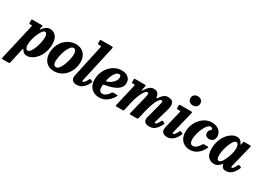

<svg xmlns="http://www.w3.org/2000/svg" viewBox="-66 -1767 4132 3003"><g transform="rotate(30 1999.5 -265.0)"><path d="M61 -520H218Q232.5 -520 235.8 -517Q239 -514 236 -500.5L228.5 -467.5Q219.5 -426 244.5 -460Q269 -493 300 -513.8Q331 -534.5 370.5 -534.5Q430.5 -534.5 473 -486.8Q515.5 -439 515.5 -342Q515.5 -263.5 492.2 -198.2Q469 -133 431 -85.2Q393 -37.5 347.5 -11.5Q302 14.5 257.5 14.5Q224.5 14.5 203 0Q181.5 -14.5 168.5 -37.5Q158.5 -54.5 154.5 -53.5Q150.5 -52.5 146 -32L89 225.5Q86 240 81.2 245Q76.5 250 60.5 250H-33Q-53.5 250 -56 244Q-58.5 238 -55.5 222.5L91 -416Q94 -429 93 -434.5Q92 -440 77 -440H55Q42.5 -440 40.2 -444.2Q38 -448.5 38 -463V-499Q38 -513.5 42.8 -516.8Q47.5 -520 61 -520ZM183 -154.5Q183 -117 193 -90Q203 -63 230.5 -63Q249 -63 267.5 -84Q286 -105 302.8 -139.5Q319.5 -174 332.5 -215.2Q345.5 -256.5 353.2 -297.2Q361 -338 361 -370.5Q361 -412 351 -434.2Q341 -456.5 318 -456.5Q300.5 -456.5 281.8 -434.5Q263 -412.5 245.2 -377.2Q227.5 -342 213.5 -301Q199.5 -260 191.2 -221.2Q183 -182.5 183 -154.5Z M543.5 -201.5Q543.5 -273 567 -333.2Q590.5 -393.5 631.8 -437.5Q673 -481.5 726.2 -505.8Q779.5 -530 838.5 -530Q899.5 -530 944.2 -503.8Q989 -477.5 1013.2 -431Q1037.5 -384.5 1037.5 -323.5Q1037.5 -251.5 1014.8 -190.5Q992 -129.5 951.8 -84.5Q911.5 -39.5 858.5 -14.8Q805.5 10 745.5 10Q680.5 10 635.2 -17.5Q590 -45 566.8 -92.8Q543.5 -140.5 543.5 -201.5ZM689.5 -136.5Q689.5 -100.5 703.8 -80.2Q718 -60 745.5 -60Q767 -60 787.2 -81.8Q807.5 -103.5 825.2 -138.8Q843 -174 856.5 -216Q870 -258 877.8 -299.5Q885.5 -341 885.5 -374Q885.5 -410.5 872.5 -435.2Q859.5 -460 832.5 -460Q809 -460 787.8 -437.2Q766.5 -414.5 748.5 -377.5Q730.5 -340.5 717.2 -297Q704 -253.5 696.8 -211.2Q689.5 -169 689.5 -136.5Z M1355.5 -748 1214.5 -114.5Q1213 -109 1211.5 -99.8Q1210 -90.5 1210 -86.5Q1210 -73.5 1221 -73.5Q1235.5 -73.5 1252.2 -95.5Q1269 -117.5 1287.5 -153.5Q1292.5 -164 1296 -167Q1299.5 -170 1310 -166L1338 -155.5Q1348 -152 1349 -146.5Q1350 -141 1345.5 -130.5Q1313 -59.5 1266.2 -21Q1219.5 17.5 1159 17.5Q1113 17.5 1087 -3.8Q1061 -25 1061 -65.5Q1061 -75.5 1063.2 -89.8Q1065.5 -104 1068 -114.5L1189.5 -675Q1193 -690 1191 -695Q1189 -700 1173 -700H1148.5Q1135.5 -700 1131.5 -703.2Q1127.5 -706.5 1127.5 -720V-761Q1127.5 -773.5 1131.5 -776.8Q1135.5 -780 1147 -780H1328Q1353.5 -780 1356.8 -774.2Q1360 -768.5 1355.5 -748Z M1362 -195Q1362 -266.5 1386 -327.8Q1410 -389 1451.8 -435Q1493.5 -481 1547.2 -506.8Q1601 -532.5 1661 -532.5Q1734.5 -532.5 1779.2 -496.8Q1824 -461 1824 -397.5Q1824 -348.5 1797.2 -314Q1770.5 -279.5 1727 -256.5Q1683.5 -233.5 1632.8 -219.8Q1582 -206 1534 -198Q1522 -196 1518 -190.2Q1514 -184.5 1514 -169Q1510.5 -113.5 1527 -88.2Q1543.5 -63 1577.5 -63Q1612.5 -63 1643 -87.8Q1673.5 -112.5 1696 -150Q1700.5 -157.5 1705.8 -160.2Q1711 -163 1724 -163H1776Q1794 -163 1797.8 -158.8Q1801.5 -154.5 1794 -140.5Q1771.5 -101 1739 -66Q1706.5 -31 1661.8 -9.2Q1617 12.5 1559 12.5Q1503 12.5 1458.5 -12Q1414 -36.5 1388 -82.8Q1362 -129 1362 -195ZM1544.5 -264.5Q1581 -275 1613.8 -298.5Q1646.5 -322 1667.5 -353.8Q1688.5 -385.5 1688.5 -420.5Q1688.5 -438.5 1680.8 -450.2Q1673 -462 1653 -462Q1619 -462 1584.8 -415Q1550.5 -368 1531.5 -289.5Q1528 -273.5 1529.5 -266.8Q1531 -260 1544.5 -264.5Z M1912 -520H2076.5Q2093 -520 2098.5 -517.2Q2104 -514.5 2101.5 -500L2088.5 -440Q2084.5 -419.5 2089.2 -416.8Q2094 -414 2107.5 -436.5Q2135 -481 2167 -507.5Q2199 -534 2240 -534Q2286.5 -534 2309.5 -512.5Q2332.5 -491 2339.5 -448.5Q2344 -426.5 2349.5 -426Q2355 -425.5 2367 -444Q2396 -488.5 2426.8 -511.2Q2457.5 -534 2497 -534Q2539.5 -534 2567.5 -517.5Q2595.5 -501 2601.5 -459.2Q2607.5 -417.5 2585 -341L2520 -118Q2517.5 -110.5 2515.8 -101.5Q2514 -92.5 2514 -89Q2514 -75.5 2526 -75.5Q2539.5 -75.5 2556.5 -96.5Q2573.5 -117.5 2591 -154Q2596.5 -164.5 2600.2 -167Q2604 -169.5 2615.5 -165L2637.5 -156Q2651 -150.5 2652.8 -145.8Q2654.5 -141 2647.5 -125.5Q2616.5 -62.5 2574.8 -23.8Q2533 15 2469 15Q2419.5 15 2393.5 -6.2Q2367.5 -27.5 2367.5 -64.5Q2367.5 -74.5 2369.8 -86.8Q2372 -99 2374.5 -108.5L2431 -320Q2446.5 -375.5 2452.5 -406.8Q2458.5 -438 2431.5 -438Q2413 -438 2394 -414Q2375 -390 2356.5 -350Q2338 -310 2322 -261Q2306 -212 2294.5 -162L2261.5 -21Q2258.5 -9 2254.2 -4.5Q2250 0 2235 0H2130.5Q2110 0 2108 -4.8Q2106 -9.5 2110 -27L2185.5 -334Q2199 -386 2199.5 -412Q2200 -438 2177 -438Q2161 -438 2141.5 -415Q2122 -392 2102.5 -353.5Q2083 -315 2066 -266.8Q2049 -218.5 2038 -168L2005.5 -23.5Q2002 -10 1997.5 -5Q1993 0 1976.5 0H1883Q1858.5 0 1855.8 -5.8Q1853 -11.5 1857.5 -30L1947 -414.5Q1950.5 -430.5 1948.8 -435.2Q1947 -440 1930.5 -440H1914.5Q1900 -440 1895.5 -443.2Q1891 -446.5 1891 -463V-496Q1891 -511 1894 -515.5Q1897 -520 1912 -520Z M2805.5 -695Q2805.5 -733 2831.8 -755.2Q2858 -777.5 2894.5 -777.5Q2931.5 -777.5 2957.8 -755.2Q2984 -733 2984 -695Q2983 -657 2957.2 -634.8Q2931.5 -612.5 2894.5 -612.5Q2858 -612.5 2831.8 -634.8Q2805.5 -657 2805.5 -695ZM2937.5 -492.5 2844.5 -115.5Q2843 -110.5 2841.5 -101Q2840 -91.5 2840 -88Q2840 -73.5 2851 -73.5Q2864 -73.5 2881.5 -95.2Q2899 -117 2916 -152.5Q2921 -163.5 2924.8 -167Q2928.5 -170.5 2940 -165.5L2968 -155Q2978.5 -150.5 2977.8 -143.8Q2977 -137 2972 -125.5Q2940 -56.5 2895.2 -19.5Q2850.5 17.5 2790 17.5Q2744.5 17.5 2717.5 -4.2Q2690.5 -26 2690.5 -66.5Q2690.5 -76.5 2692.8 -90.8Q2695 -105 2697.5 -114.5L2770 -417Q2773 -431.5 2770.8 -435.8Q2768.5 -440 2754 -440H2727Q2712.5 -440 2708.8 -443.8Q2705 -447.5 2705 -462V-501.5Q2705 -514 2709.5 -517Q2714 -520 2726 -520H2914Q2936 -520 2939 -515.8Q2942 -511.5 2937.5 -492.5Z M3471.5 -384Q3471.5 -331 3443.2 -307Q3415 -283 3378 -283Q3347 -283 3323.2 -301Q3299.5 -319 3300 -357.5Q3300 -384 3310.8 -398.2Q3321.5 -412.5 3332.2 -421.2Q3343 -430 3343 -440Q3343 -449 3332.5 -457Q3322 -465 3304 -465Q3283 -465 3261.2 -444.2Q3239.5 -423.5 3220 -389.2Q3200.5 -355 3185.5 -313.5Q3170.5 -272 3161.5 -229.8Q3152.5 -187.5 3152.5 -151.5Q3152.5 -107 3168.2 -85Q3184 -63 3211.5 -63Q3246 -63 3278 -92.5Q3310 -122 3329.5 -158Q3333.5 -166 3338 -169.5Q3342.5 -173 3356 -173H3411Q3426.5 -173 3431 -169.2Q3435.5 -165.5 3430 -154Q3410 -112.5 3378.2 -74.2Q3346.5 -36 3300.8 -11.8Q3255 12.5 3193.5 12.5Q3137.5 12.5 3094.2 -13.5Q3051 -39.5 3026.2 -86.2Q3001.5 -133 3001.5 -195Q3001.5 -267 3025.2 -328.5Q3049 -390 3089.8 -435.8Q3130.5 -481.5 3182 -507Q3233.5 -532.5 3289 -532.5Q3347.5 -532.5 3388.2 -511.8Q3429 -491 3450.2 -457.2Q3471.5 -423.5 3471.5 -384Z M4029.5 -129.5Q4002.5 -63.5 3957.8 -23Q3913 17.5 3850.5 17.5Q3817 17.5 3797 2Q3777 -13.5 3771 -35Q3769.5 -41.5 3768.8 -45.2Q3768 -49 3767.5 -52Q3765.5 -59 3762 -57.8Q3758.5 -56.5 3751.5 -47.5Q3731 -20.5 3702.5 -2.8Q3674 15 3637.5 15Q3573 15 3530 -30Q3487 -75 3487 -172.5Q3487 -251 3509.8 -317Q3532.5 -383 3570 -431.5Q3607.5 -480 3652.8 -507Q3698 -534 3742.5 -534Q3786 -534 3808.2 -513.5Q3830.5 -493 3840 -468.5Q3844.5 -455.5 3849 -454.5Q3853.5 -453.5 3857.5 -472L3864.5 -505.5Q3866 -513.5 3869.8 -516.8Q3873.5 -520 3884 -520H3981Q3997.5 -520 4000 -516Q4002.5 -512 3999 -499L3902 -107.5Q3900.5 -103 3899.5 -96.8Q3898.5 -90.5 3898.5 -86.5Q3898.5 -73.5 3910.5 -73.5Q3924 -73.5 3940 -94.8Q3956 -116 3973.5 -155Q3978 -165.5 3981.2 -167.5Q3984.5 -169.5 3996 -165.5L4022 -156Q4032 -152 4033.2 -147.2Q4034.5 -142.5 4029.5 -129.5ZM3820.5 -362.5Q3820.5 -400 3809.5 -429Q3798.5 -458 3771.5 -458Q3753.5 -458 3734.8 -436.5Q3716 -415 3699 -379.8Q3682 -344.5 3668.8 -303Q3655.5 -261.5 3648 -220.8Q3640.5 -180 3640.5 -147.5Q3640.5 -107 3650 -85.2Q3659.5 -63.5 3683.5 -63.5Q3701.5 -63 3720.8 -84.8Q3740 -106.5 3757.8 -141.5Q3775.5 -176.5 3789.8 -217.2Q3804 -258 3812.2 -296.2Q3820.5 -334.5 3820.5 -362.5Z"/></g></svg>

Font: Besley* Narrow
Style: Bold Italic
Weight: 700
Width: 4
Italic angle: -13°
Designer: Owen Earl
Foundry: indestructible type*
Version: Version 3.000; ttfautohint (v1.8.3)